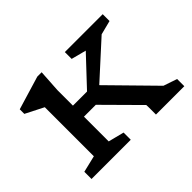

<svg xmlns="http://www.w3.org/2000/svg" viewBox="-114 -714 905 905"><g transform="rotate(-45 339.0 -261.0)"><path d="M309 -233H230V-68L309 -48V0H47.5V-48L131 -68V-395L40.5 -441V-471.5L208 -522H237L230 -410V-306.5H324L456 -447L381.5 -466.5V-512H634V-466.5L563.5 -448.5L386 -287L598 -71L666 -48V0H477V-48L476.5 -64Z"/></g></svg>

Font: Newsreader 6pt
Style: Regular
Weight: 400
Designer: Hugues Gentile
Foundry: Production Type
Version: Version 1.003; ttfautohint (v1.8.3)